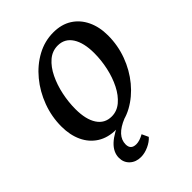

<svg xmlns="http://www.w3.org/2000/svg" viewBox="-248 -778 1131 1131"><g transform="rotate(-45 317.0 -212.5)"><path d="M262 12Q194 12 145.5 -18.5Q97 -49 71.5 -103.5Q46 -158 46 -229Q46 -311 74.5 -387.5Q103 -464 153 -524.5Q203 -585 267.5 -620Q332 -655 404 -655Q472 -655 520 -624.5Q568 -594 594 -539.5Q620 -485 620 -414Q620 -332 592 -256Q564 -180 514 -119.5Q464 -59 399.5 -23.5Q335 12 262 12ZM298 -61Q342 -61 377.5 -91Q413 -121 438 -170.5Q463 -220 476 -279.5Q489 -339 489 -398Q489 -484 457.5 -533Q426 -582 368 -582Q322 -582 286.5 -551.5Q251 -521 226.5 -470.5Q202 -420 189.5 -360.5Q177 -301 177 -243Q177 -157 208.5 -109Q240 -61 298 -61ZM251 230Q209 230 182 205Q155 180 155 141Q155 94 196 55.5Q237 17 324 -17L343 0Q239 42 239 113Q239 157 285 157Q312 157 348 137L367 178Q348 200 315 215Q282 230 251 230Z"/></g></svg>

Font: Petrona
Style: Bold Italic
Weight: 700
Italic angle: -9°
Designer: Ringo R. Seeber
Foundry: Ringo R. Seeber
Version: Version 2.001; ttfautohint (v1.8.3)